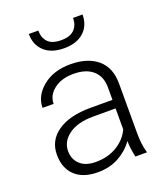

<svg xmlns="http://www.w3.org/2000/svg" viewBox="-139 -844 816 948"><g transform="rotate(-20 269.0 -370.0)"><path d="M411.6 0Q405.8 -27.3 403.3 -45.9Q400.9 -64.5 400.9 -83.5L399.4 -84Q370.6 -43 322.8 -16.6Q274.9 9.8 212.9 9.8Q134.3 9.8 92.3 -30.3Q50.3 -70.3 50.3 -140.6Q50.3 -215.3 112.5 -258.5Q174.8 -301.8 284.2 -301.8H400.9V-367.2Q400.9 -424.8 365 -456.5Q329.1 -488.3 262.7 -488.3Q200.2 -488.3 160.6 -457.8Q121.1 -427.2 121.1 -382.3L63 -382.8Q63 -445.3 119.4 -491.7Q175.8 -538.1 265.1 -538.1Q354.5 -538.1 406.7 -494.4Q459 -450.7 459 -366.2V-106.4Q459 -78.1 461.9 -52.2Q464.8 -26.4 472.7 0ZM219.7 -41.5Q284.2 -41.5 331.8 -70.6Q379.4 -99.6 400.9 -146.5V-256.8H283.2Q202.1 -256.8 155.3 -223.4Q108.4 -189.9 108.4 -138.7Q108.4 -95.2 137.5 -68.4Q166.5 -41.5 219.7 -41.5ZM406.2 -748.5Q406.2 -690.9 368.7 -656.7Q331.1 -622.6 265.1 -622.6Q198.7 -622.6 161.4 -656.7Q124 -690.9 124 -748.5H173.8Q173.8 -710.4 195.3 -687.7Q216.8 -665 265.1 -665Q312 -665 334.2 -688Q356.4 -710.9 356.4 -748.5Z"/></g></svg>

Font: Franko
Style: Light
Weight: 300
Designer: Google
Version: Version 1.200310; 2013